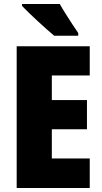

<svg xmlns="http://www.w3.org/2000/svg" viewBox="-20 -947 515 967"><path d="M432 0H64V-714H432V-567H241V-443H418V-296H241V-149H432ZM281 -927Q292 -907 310 -878.5Q328 -850 345.5 -823Q363 -796 374 -781V-767H253Q239 -779 216.5 -798.5Q194 -818 169.5 -841Q145 -864 124 -884Q103 -904 91 -917V-927Z"/></svg>

Font: Noto Sans Lao Looped Condensed Black
Style: Regular
Weight: 900
Width: 3
Designer: Mark Frömberg, Ben Mitchell
Foundry: The Fontpad Ltd
Version: Version 1.002; ttfautohint (v1.8.4.7-5d5b)